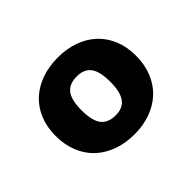

<svg xmlns="http://www.w3.org/2000/svg" viewBox="-83 -858 566 566"><g transform="rotate(-45 200.0 -575.0)"><path d="M201 -493.5Q231 -493.5 245.2 -513Q259.5 -532.5 259.5 -575Q259.5 -618 245.2 -637Q231 -656 201 -656Q169 -656 154.5 -637Q140 -618 140 -575Q140 -532.5 154.5 -513Q169 -493.5 201 -493.5ZM201 -735Q237.5 -735 268.2 -724Q299 -713 321 -692.5Q343 -672 355.2 -642.5Q367.5 -613 367.5 -576Q367.5 -538.5 355.2 -508.5Q343 -478.5 321 -457.8Q299 -437 268.2 -425.8Q237.5 -414.5 201 -414.5Q163.5 -414.5 132.5 -425.8Q101.5 -437 79.2 -457.8Q57 -478.5 44.8 -508.5Q32.5 -538.5 32.5 -576Q32.5 -613 44.8 -642.5Q57 -672 79.2 -692.5Q101.5 -713 132.5 -724Q163.5 -735 201 -735Z"/></g></svg>

Font: Lato
Style: Regular
Weight: 800
Designer: Lukasz Dziedzic with Adam Twardoch and Botio Nikoltchev
Foundry: tyPoland Lukasz Dziedzic
Version: Version 2.015; 2015-08-06; http://www.latofonts.com/; ttfaut